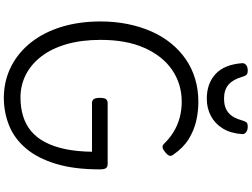

<svg xmlns="http://www.w3.org/2000/svg" viewBox="-172 -1094 1285 980"><g transform="rotate(90 470.0 -603.5)"><path d="M477 19Q390 18 318.5 -18.5Q247 -55 195.5 -120.5Q144 -186 116.5 -276Q89 -366 89 -475Q89 -547 102 -612Q115 -677 139.5 -733Q164 -789 200 -833.5Q236 -878 281.5 -909.5Q327 -941 382 -957.5Q437 -974 499 -974Q548 -974 596.5 -963Q645 -952 689.5 -924.5Q734 -897 769 -846Q778 -834 774 -825Q770 -816 758 -806Q744 -794 733.5 -791.5Q723 -789 713 -799Q685 -828 652 -848Q619 -868 580.5 -878.5Q542 -889 498 -889Q453 -889 412 -876.5Q371 -864 335.5 -839.5Q300 -815 272 -779.5Q244 -744 223.5 -697.5Q203 -651 193 -595.5Q183 -540 183 -475Q183 -378 205 -301.5Q227 -225 267.5 -172.5Q308 -120 361.5 -93Q415 -66 477 -66Q529 -66 572.5 -79.5Q616 -93 649 -120.5Q682 -148 705 -191.5Q728 -235 740.5 -294.5Q753 -354 754 -431H507Q492 -431 485.5 -440Q479 -449 479 -471Q479 -494 485.5 -502.5Q492 -511 507 -511H816Q831 -511 837.5 -502.5Q844 -494 844 -471Q844 -339 815.5 -246Q787 -153 737 -94Q687 -35 620 -8Q553 19 477 19ZM483 -1017Q406 -1017 357.5 -1061.5Q309 -1106 302 -1197Q301 -1209 311 -1217.5Q321 -1226 340 -1226Q356 -1226 362 -1218.5Q368 -1211 372 -1197Q385 -1151 411.5 -1128Q438 -1105 483 -1105Q529 -1105 555.5 -1128Q582 -1151 594 -1197Q598 -1211 603.5 -1218.5Q609 -1226 625 -1226Q644 -1226 654.5 -1217.5Q665 -1209 664 -1197Q660 -1139 635.5 -1099Q611 -1059 571.5 -1038Q532 -1017 483 -1017Z"/></g></svg>

Font: Playwrite IT Trad
Style: Regular
Weight: 400
Designer: Veronika Burian, José Scaglione
Foundry: TypeTogether
Version: Version 1.002